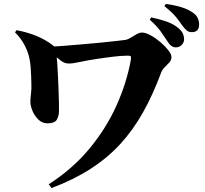

<svg xmlns="http://www.w3.org/2000/svg" viewBox="-20 -873 1040 973"><path d="M871 -633Q858 -633 847.5 -641Q837 -649 827 -666Q814 -686 794.5 -713.5Q775 -741 739 -773L746 -785Q789 -776 826 -763Q863 -750 888 -727Q902 -714 907.5 -701Q913 -688 913 -674Q913 -658 901 -645.5Q889 -633 871 -633ZM227 61Q348 -17 433 -119.5Q518 -222 570 -337.5Q622 -453 643 -569Q645 -583 642.5 -587Q640 -591 629 -591Q611 -591 591.5 -589.5Q572 -588 551.5 -585.5Q531 -583 510 -580Q489 -577 468 -574Q427 -568 388 -559.5Q349 -551 329 -551Q307 -551 288 -566Q269 -581 231 -612L232 -636Q258 -637 300.5 -640.5Q343 -644 391.5 -648Q440 -652 486 -656.5Q532 -661 567.5 -665Q603 -669 617 -671Q628 -673 642.5 -682Q657 -691 672 -699.5Q687 -708 699 -708Q718 -708 743.5 -694Q769 -680 793 -659.5Q817 -639 833 -618.5Q849 -598 849 -584Q849 -569 838.5 -557Q828 -545 815.5 -533Q803 -521 797 -506Q755 -393 704.5 -303Q654 -213 589 -142.5Q524 -72 438.5 -17Q353 38 241 80ZM220 -248Q194 -248 174.5 -267Q155 -286 144.5 -311.5Q134 -337 134 -357Q134 -374 137 -397.5Q140 -421 139 -446Q139 -463 138 -484.5Q137 -506 135.5 -530Q134 -554 129 -577Q123 -609 104 -645Q85 -681 56 -709L64 -720Q118 -710 165.5 -690.5Q213 -671 251 -641Q265 -631 265 -618Q265 -605 266 -599Q268 -583 270 -555Q272 -527 273.5 -493Q275 -459 276.5 -425Q278 -391 278.5 -361Q279 -331 279 -312Q279 -287 268.5 -267.5Q258 -248 220 -248ZM952 -710Q937 -710 926.5 -718.5Q916 -727 902 -746Q891 -763 872.5 -786Q854 -809 813 -842L820 -853Q912 -841 956 -810Q975 -797 982 -781.5Q989 -766 989 -749Q989 -710 952 -710Z"/></svg>

Font: Noto Serif SC ExtraLight Black
Style: Regular
Weight: 900
Version: Version 2.002-H1;hotconv 1.1.0;makeotfexe 2.6.0